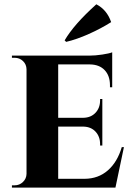

<svg xmlns="http://www.w3.org/2000/svg" viewBox="-20 -853 603 873"><path d="M280.8 -662.6 273.9 -669.4Q315.9 -741.7 418 -833.5Q466.3 -808.6 485.4 -752.4Q439 -723.1 383.8 -698.5Q328.6 -673.8 280.8 -662.6ZM543.5 -184.1 504.9 0H502.4H34.2V-10.3H46.4Q68.4 -10.3 84.2 -25.4Q100.1 -40.5 100.6 -62.5V-538.1Q100.1 -560.5 84.5 -575.4Q68.8 -590.3 46.4 -590.3H34.2V-600.1H386.2Q413.1 -600.1 445.3 -605Q477.5 -609.9 490.2 -615.2V-456.1H480V-465.3Q480 -508.8 455.8 -534.2Q431.6 -559.6 388.7 -560.1H244.6V-317.4H358.4Q393.1 -317.9 414.1 -340.1Q435.1 -362.3 435.1 -396.5V-402.8H445.3V-191.4H435.1V-198.2Q435.1 -231.9 414.6 -254.2Q394 -276.4 359.9 -277.3H244.6V-40H365.2Q427.2 -40.5 470.5 -78.4Q513.7 -116.2 533.7 -184.1Z"/></svg>

Font: Cinzel Bold
Style: Regular
Weight: 700
Designer: Natanael Gama
Version: Version 1.001;PS 001.001;hotconv 1.0.56;makeotf.lib2.0.21325